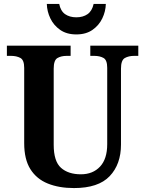

<svg xmlns="http://www.w3.org/2000/svg" viewBox="-20 -946 738 976"><path d="M356 10Q280 10 223 -13Q166 -36 134.5 -86Q103 -136 103 -218V-601Q103 -641 83.5 -651.5Q64 -662 36 -662H15V-714H339V-662H319Q291 -662 272 -651Q253 -640 253 -597V-210Q253 -126 290 -93Q327 -60 391 -60Q452 -60 488.5 -99Q525 -138 525 -213V-601Q525 -641 506 -651.5Q487 -662 459 -662H439V-714H683V-662H662Q634 -662 614.5 -651Q595 -640 595 -597V-211Q595 -111 537.5 -50.5Q480 10 356 10ZM368 -771Q319 -771 286 -794Q253 -817 236 -852.5Q219 -888 218 -926H281Q288 -890 311 -874Q334 -858 368 -858Q402 -858 425 -874Q448 -890 456 -926H518Q517 -888 500 -852.5Q483 -817 450 -794Q417 -771 368 -771Z"/></svg>

Font: Noto Serif Devanagari SemiCondensed
Style: Bold
Weight: 700
Width: 4
Designer: Universal Thirst, Indian Type Foundry and the Monotype Design Team
Foundry: Monotype Imaging Inc.
Version: Version 2.004; ttfautohint (v1.8.4.7-5d5b)